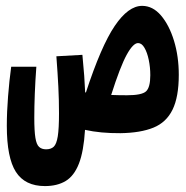

<svg xmlns="http://www.w3.org/2000/svg" viewBox="-20 -443 626 645"><path d="M384.8 4.4Q317.4 4.9 265.6 -6.8Q261.2 65.4 245.1 106.7Q229 147.9 200.7 165Q172.4 182.1 130.9 182.1Q64 182.1 33.4 134.5Q2.9 86.9 2.9 -20Q2.9 -66.9 7.1 -119.6Q11.2 -172.4 17.6 -218.8H102.1Q98.6 -172.4 96.9 -128.2Q95.2 -84 95.2 -47.4Q95.2 -2.9 98.9 19.8Q102.5 42.5 111.3 50.5Q120.1 58.6 134.8 58.6Q151.4 58.6 160.6 49.8Q169.9 41 174.1 14.9Q178.2 -11.2 178.2 -62Q178.2 -107.4 176 -151.4Q173.8 -195.3 169.4 -253.9L256.8 -258.8Q260.7 -218.8 262.9 -188.7Q265.1 -158.7 266.1 -132.8Q267.6 -132.3 268.6 -132.3Q319.8 -288.6 365.5 -356Q411.1 -423.3 457.5 -423.3Q493.2 -423.3 520.8 -391.1Q548.3 -358.9 564.5 -306.2Q580.6 -253.4 580.6 -191.9Q580.6 -117.2 559.6 -74.5Q538.6 -31.7 495.4 -14.2Q452.1 3.4 384.8 4.4ZM353.5 -124Q377.9 -123 406.7 -123Q456.5 -123 470.7 -136.2Q484.9 -149.4 484.9 -190.4Q484.9 -217.3 479.7 -241.9Q474.6 -266.6 465.3 -282.5Q456.1 -298.3 443.8 -298.3Q427.2 -298.3 405.5 -258.8Q383.8 -219.2 353.5 -124Z"/></svg>

Font: Cascadia Code SemiBold
Style: Regular
Weight: 600
Monospace: yes
Designer: Aaron Bell
Foundry: Saja Typeworks
Version: Version 2404.023; ttfautohint (v1.8.4)